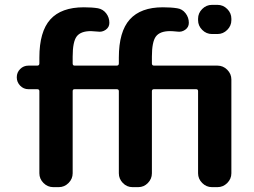

<svg xmlns="http://www.w3.org/2000/svg" viewBox="-20 -770 1046 790"><path d="M852 -750H875Q898 -750 915 -733Q932 -716 932 -693V-687Q932 -664 915 -647Q898 -630 875 -630H852Q829 -630 812 -647Q795 -664 795 -687V-693Q795 -716 812 -733Q829 -750 852 -750ZM97 -403Q77 -403 63 -417.5Q49 -432 49 -452Q49 -472 63 -486Q77 -500 97 -500H133Q142 -500 142 -509V-533Q142 -640 187 -690Q232 -740 325 -740Q359 -740 383 -736Q404 -732 417 -715Q430 -698 430 -676Q430 -658 415 -647.5Q400 -637 382 -640Q362 -642 354 -642Q312 -642 295.5 -620Q279 -598 279 -537V-509Q279 -500 287 -500H460Q469 -500 469 -509V-533Q469 -640 514 -690Q559 -740 650 -740Q684 -740 709 -736Q730 -733 743.5 -715.5Q757 -698 757 -676Q757 -658 742 -647.5Q727 -637 709 -640Q689 -642 680 -642Q638 -642 621.5 -620Q605 -598 605 -537V-509Q605 -500 614 -500H875Q898 -500 915 -483Q932 -466 932 -443V-57Q932 -34 915 -17Q898 0 875 0H852Q829 0 812 -17Q795 -34 795 -57V-395Q795 -403 787 -403H614Q605 -403 605 -395V-57Q605 -34 588.5 -17Q572 0 549 0H525Q502 0 485.5 -17Q469 -34 469 -57V-395Q469 -403 460 -403H287Q279 -403 279 -395V-57Q279 -34 262 -17Q245 0 222 0H199Q176 0 159 -17Q142 -34 142 -57V-395Q142 -403 133 -403Z"/></svg>

Font: Rounded Mplus 1c Bold
Style: Bold
Weight: 700
Version: Version 1.059.20150529